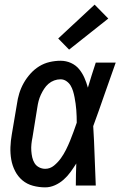

<svg xmlns="http://www.w3.org/2000/svg" viewBox="-20 -800 540 828"><path d="M175 8Q148 8 122 1Q96 -6 76.5 -22.5Q57 -39 45 -62.5Q33 -86 28.5 -112Q24 -138 25 -165.5Q26 -193 31 -221L53 -351Q56 -374 63 -397Q70 -420 82 -441.5Q94 -463 111 -482Q128 -501 149 -514Q170 -527 194 -532.5Q218 -538 241 -538Q265 -538 286 -528.5Q307 -519 321 -502Q335 -485 344 -464.5Q353 -444 359 -422Q367 -449 375.5 -476Q384 -503 393 -530H479Q454 -461 430.5 -392.5Q407 -324 382 -256Q386 -192 388 -128Q390 -64 393 0H307Q307 -24 307.5 -47.5Q308 -71 309 -95Q297 -76 284 -58Q271 -40 254 -25Q237 -10 216.5 -1Q196 8 175 8ZM175 -72Q196 -72 213 -86Q230 -100 242.5 -117.5Q255 -135 264.5 -154Q274 -173 282 -192.5Q290 -212 297 -231.5Q304 -251 311 -271Q311 -285 310.5 -298.5Q310 -312 309 -326Q308 -340 306 -353.5Q304 -367 301.5 -380.5Q299 -394 295 -407Q291 -420 284.5 -431Q278 -442 266.5 -450Q255 -458 241 -458Q227 -458 213.5 -453Q200 -448 189 -438.5Q178 -429 170 -416.5Q162 -404 156 -391Q150 -378 146.5 -364.5Q143 -351 141 -337L120 -207Q117 -193 115.5 -178.5Q114 -164 115 -149.5Q116 -135 119 -121.5Q122 -108 129 -96.5Q136 -85 148.5 -78.5Q161 -72 175 -72ZM278 -586 231 -634 388 -780 447 -720Z"/></svg>

Font: Iosevka Curly Slab MdObl
Style: Regular
Weight: 500
Italic angle: -9°
Monospace: yes
Designer: Belleve Invis
Foundry: Belleve Invis
Version: Version 11.0.0; ttfautohint (v1.8.3)